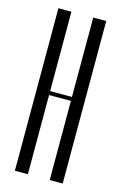

<svg xmlns="http://www.w3.org/2000/svg" viewBox="-110 -749 504 799"><g transform="rotate(15 142.0 -350.0)"><path d="M95 -700V-358H189V-700H245V0H189V-341H95V0H39V-700Z"/></g></svg>

Font: Moniqa Cond Heading
Style: Regular
Weight: 400
Width: 3
Designer: Rajesh Rajput
Foundry: Rajesh Rajput
Version: Version 1.000